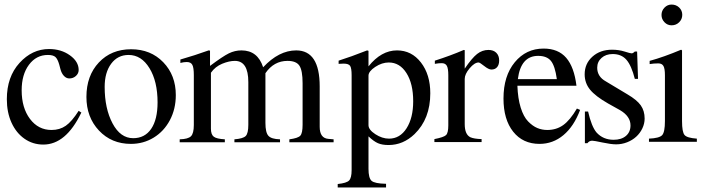

<svg xmlns="http://www.w3.org/2000/svg" viewBox="-20 -624 3086 842"><path d="M10 -189Q10 -287 65.5 -348Q121 -409 195 -409Q248 -409 286.5 -381.5Q325 -354 325 -317Q325 -302 313 -291Q301 -280 284 -280Q271 -280 260.5 -291Q250 -302 245 -321L240 -340Q233 -365 223 -374Q213 -383 190 -383Q139 -383 107 -340Q75 -297 75 -228Q75 -151 111.5 -102.5Q148 -54 206 -54Q242 -54 268.5 -72.5Q295 -91 325 -138L337 -130Q337 -129 336 -129Q269 10 170 10Q124 10 87.5 -15.5Q51 -41 30.5 -86Q10 -131 10 -189Z M555 -408Q641 -408 696 -351Q751 -294 751 -207Q751 -146 725 -97Q699 -48 654 -20.5Q609 7 554 7Q469 7 414 -51.5Q359 -110 359 -199Q359 -292 413.5 -350Q468 -408 555 -408ZM439 -243Q439 -148 473.5 -83Q508 -18 564 -18Q615 -18 643 -59Q671 -100 671 -175Q671 -267 635.5 -325Q600 -383 544 -383Q496 -383 467.5 -344.5Q439 -306 439 -243Z M771 -348V-363Q834 -381 895 -403L901 -402V-335Q957 -377 983.5 -390Q1010 -403 1039 -403Q1110 -403 1134 -329Q1203 -403 1279 -403Q1382 -403 1382 -245V-68Q1382 -18 1420 -15L1443 -13V0H1249V-13Q1287 -18 1297 -29Q1307 -40 1307 -77V-259Q1307 -315 1293 -336Q1279 -357 1241 -357Q1181 -357 1144 -303V-85Q1144 -43 1157 -28.5Q1170 -14 1208 -13V0H1008V-13Q1046 -16 1057.5 -27.5Q1069 -39 1069 -77V-264Q1069 -357 1010 -357Q985 -357 954.5 -344.5Q924 -332 905 -305V-60Q905 -34 917.5 -24.5Q930 -15 966 -13V0H768V-13Q805 -14 817.5 -26.5Q830 -39 830 -76V-295Q830 -327 823.5 -339.5Q817 -352 799 -352Q786 -352 771 -348Z M1465 -344V-358Q1519 -375 1590 -403L1596 -401V-333Q1652 -403 1721 -403Q1785 -403 1826 -350Q1867 -297 1867 -215Q1867 -103 1798 -36Q1748 12 1684 12Q1656 12 1637.5 4Q1619 -4 1596 -26V116Q1596 157 1609.5 169Q1623 181 1673 182V198H1461V183Q1500 179 1511 167.5Q1522 156 1522 122V-294Q1522 -325 1515.5 -335Q1509 -345 1487 -345Q1473 -345 1465 -344ZM1596 -292V-75Q1596 -55 1626 -35.5Q1656 -16 1686 -16Q1734 -16 1763 -61.5Q1792 -107 1792 -180Q1792 -257 1762.5 -303.5Q1733 -350 1685 -350Q1655 -350 1625.5 -330.5Q1596 -311 1596 -292Z M2135 -319Q2123 -319 2103.5 -334.5Q2084 -350 2079 -350Q2061 -350 2039.5 -324.5Q2018 -299 2018 -278V-80Q2018 -34 2043 -22Q2059 -15 2092 -14V-1H1885V-14Q1926 -22 1936 -31.5Q1946 -41 1946 -74V-294Q1946 -324 1939.5 -335.5Q1933 -347 1917 -347Q1903 -347 1887 -344V-358Q1956 -380 2014 -405L2018 -404V-323Q2050 -370 2072.5 -387.5Q2095 -405 2122 -405Q2144 -405 2156.5 -392.5Q2169 -380 2169 -359Q2169 -340 2160 -329.5Q2151 -319 2135 -319Z M2249 -248Q2251 -192 2263.5 -152Q2276 -112 2296 -91.5Q2316 -71 2336.5 -62.5Q2357 -54 2380 -54Q2420 -54 2450 -75.5Q2480 -97 2510 -148L2524 -142Q2497 -70 2451 -31.5Q2405 7 2346 7Q2273 7 2230.5 -46.5Q2188 -100 2188 -192Q2188 -291 2237.5 -351Q2287 -411 2364 -411Q2428 -411 2463 -370.5Q2498 -330 2508 -248ZM2251 -277H2422Q2414 -335 2396 -357Q2378 -379 2340 -379Q2264 -379 2251 -277Z M2750 -390Q2753 -390 2755 -391Q2757 -392 2760 -394.5Q2763 -397 2764 -398H2774L2778 -278H2764Q2749 -337 2727 -362Q2705 -387 2667 -387Q2637 -387 2618 -370Q2599 -353 2599 -327Q2599 -288 2637 -267L2732 -210Q2773 -186 2790 -162Q2807 -138 2807 -104Q2807 -82 2797 -61Q2787 -40 2770 -24.5Q2753 -9 2730 0Q2707 9 2682 9Q2660 9 2622.5 1Q2585 -7 2577 -7Q2564 -7 2556 4H2545V-135H2559Q2574 -69 2596 -43Q2625 -11 2671 -11Q2705 -11 2725 -28Q2745 -45 2745 -74Q2745 -114 2699 -141L2647 -170Q2591 -202 2567.5 -231Q2544 -260 2544 -298Q2544 -345 2578 -375.5Q2612 -406 2664 -406Q2694 -406 2719 -398Q2744 -390 2750 -390Z M2867 -346Q2847 -346 2829 -343V-357Q2891 -374 2967 -406L2971 -403V-93Q2971 -45 2982 -32Q2993 -19 3036 -16V-2H2826V-16Q2872 -18 2884 -31.5Q2896 -45 2896 -93V-294Q2896 -323 2889.5 -334.5Q2883 -346 2867 -346ZM2925 -604Q2945 -604 2958.5 -591Q2972 -578 2972 -559Q2972 -540 2958.5 -526.5Q2945 -513 2925 -513Q2907 -513 2894 -526.5Q2881 -540 2881 -558.5Q2881 -577 2894 -590.5Q2907 -604 2925 -604Z"/></svg>

Font: Pomorsky Unicode
Style: Medium
Weight: 500
Version: 1.1